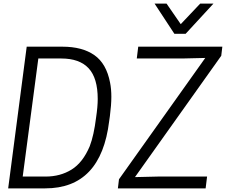

<svg xmlns="http://www.w3.org/2000/svg" viewBox="-20 -1037 1244 1057"><path d="M1155 -851ZM1002 -851H940L831 -1017H897L975 -904L1082 -1017H1155ZM1112 0H629L635 -50L1110 -718L984 -715H733L741 -780H1204L1198 -730L723 -62L849 -65H1120ZM229 0H25L127 -780H324Q433 -780 499.5 -733.5Q566 -687 586 -582Q593 -547 593 -504Q593 -460 585 -398L581 -370Q536 0 229 0ZM231 -65Q312 -65 374 -103.5Q436 -142 474 -232Q497 -292 509 -390Q518 -450 518 -492Q518 -607 468 -661Q418 -715 317 -715H191L105 -65Z"/></svg>

Font: Tanohe Sans
Style: Italic
Weight: 400
Designer: Village Type and Design LLC & Cristiano Sobral
Foundry: Cooper Hewitt Smithsonian Design Museum
Version: Version 1.00;September 29, 2021;FontCreator 13.0.0.2655 64-b